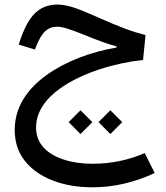

<svg xmlns="http://www.w3.org/2000/svg" viewBox="-20 -483 718 829"><path d="M456.5 95.7 507.8 44.4 456.5 -6.8 405.3 44.4ZM327.6 95.7 378.9 44.4 327.6 -6.8 276.4 44.4ZM228 -463.4C189 -463.4 156.7 -450.7 130.9 -425.8C105 -400.4 83 -358.9 64 -300.8L61 -290.5L130.9 -269L134.3 -278.3C159.2 -342.8 184.6 -367.7 227.5 -367.7C249 -367.7 280.3 -357.9 345.2 -332C403.3 -308.1 444.3 -293 483.4 -282.7V-277.8C370.6 -258.8 262.7 -217.8 179.2 -157.7C95.7 -97.2 43.5 -18.1 43.5 77.6C43.5 130.4 58.1 175.3 87.9 212.4C147 286.1 252.4 325.7 379.4 325.7C469.7 325.7 559.6 305.2 647.9 264.2L605 177.7C539.1 207.5 459.5 224.1 379.9 224.1C334.5 224.1 293.5 218.3 256.8 206.5C182.6 183.1 135.7 136.7 135.7 68.4C135.7 0.5 176.3 -56.2 240.2 -101.6C335.4 -169.4 477.1 -211.4 597.7 -224.1L608.4 -331.5C579.6 -338.9 549.3 -348.1 517.1 -360.4C484.9 -372.6 443.4 -389.6 392.6 -412.6C349.6 -431.6 315.9 -445.3 291.5 -452.6C266.6 -460 245.6 -463.4 228 -463.4Z"/></svg>

Font: Estedad Medium
Style: Regular
Weight: 500
Designer: Amin Abedi
Version: Version 7.3